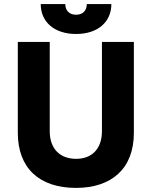

<svg xmlns="http://www.w3.org/2000/svg" viewBox="-20 -905 740 938"><path d="M179 -885C179 -797 246 -739 352 -739C457 -739 524 -797 524 -885H404C404 -854 385 -833 352 -833C318 -833 299 -854 299 -885ZM351 13C524 13 634 -80 634 -256V-700H478V-264C478 -176 427 -129 352 -129C275 -129 223 -176 223 -264V-700H67V-256C67 -85 171 13 351 13Z"/></svg>

Font: Fixel Text Bold
Style: Bold
Weight: 700
Width: 4
Designer: AlfaBravo + MacPaw
Foundry: Kyrylo Tkachov, Marchela Mozhyna, Serhii Makarenko, Maria Weinstein, Zakhar Kryvoshyya
Version: Version 1.211